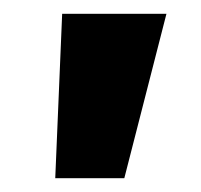

<svg xmlns="http://www.w3.org/2000/svg" viewBox="-20 -760 291 278"><path d="M60 -502 70 -740H221L160 -502Z"/></svg>

Font: Be Vietnam Pro Black
Style: Regular
Weight: 900
Designer: Lam Bao, Tony Le, Vietanh Nguyen
Foundry: Yellow Type Foundry
Version: Version 1.002; ttfautohint (v1.8.3)